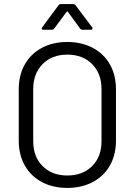

<svg xmlns="http://www.w3.org/2000/svg" viewBox="-20 -914 662 942"><path d="M72 -224V-476Q72 -545 101.5 -597.5Q131 -650 185 -679Q239 -708 310 -708Q381 -708 435.5 -679Q490 -650 519.5 -597.5Q549 -545 549 -476V-224Q549 -155 519.5 -102.5Q490 -50 435.5 -21Q381 8 310 8Q239 8 185 -21Q131 -50 101.5 -102.5Q72 -155 72 -224ZM478 -221V-477Q478 -553 432 -599.5Q386 -646 310 -646Q235 -646 189 -599.5Q143 -553 143 -477V-221Q143 -145 189 -99Q235 -53 310 -53Q386 -53 432 -99Q478 -145 478 -221ZM187 -780 267 -888Q271 -894 280 -894H338Q347 -894 351 -888L432 -780Q434 -778 434 -774Q434 -772 432 -770Q430 -768 426 -768H386Q377 -768 373 -774L313 -856Q312 -858 310 -858Q308 -858 307 -856L246 -774Q242 -768 233 -768H193Q187 -768 185 -771.5Q183 -775 187 -780Z"/></svg>

Font: Amber EN
Style: Regular
Weight: 400
Designer: Jeremy Tribby
Foundry: Tribby Type Co.
Version: Version 1.403 November 24, 2021